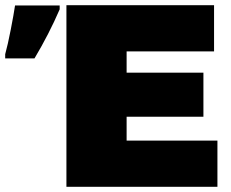

<svg xmlns="http://www.w3.org/2000/svg" viewBox="-199 -720 892 740"><path d="M639 -178V0H57V-700H626V-522H289V-440H585V-270H289V-178ZM-179 -511Q-169 -547 -157.5 -606Q-146 -665 -141 -699H31V-684Q-10 -589 -66 -495H-179Z"/></svg>

Font: AtCorfu Sans
Style: AtCorfu Sans Black
Weight: 900
Designer: Kostas Teopoulos
Foundry: Kostas Teopoulos
Version: Version 1.00 July 8, 2025, initial release